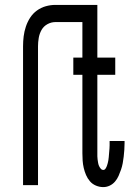

<svg xmlns="http://www.w3.org/2000/svg" viewBox="-20 -755 540 783"><path d="M401 8Q386 8 371.5 2Q357 -4 347 -15.5Q337 -27 331 -41Q325 -55 321.5 -70Q318 -85 317 -100Q316 -115 316 -130V-450H279V-520H316V-665H206Q189 -665 173.5 -656.5Q158 -648 149.5 -633Q141 -618 138 -600.5Q135 -583 135 -566V0H74V-566Q74 -587 76.5 -607Q79 -627 85.5 -646.5Q92 -666 103 -683Q114 -700 130.5 -712Q147 -724 166.5 -729.5Q186 -735 206 -735H377V-520H450V-450H377V-130Q377 -124 377 -117.5Q377 -111 378 -104.5Q379 -98 380 -91.5Q381 -85 383.5 -79Q386 -73 390.5 -67.5Q395 -62 401 -62Q407 -62 410.5 -67.5Q414 -73 416 -78.5Q418 -84 419.5 -90Q421 -96 422 -102Q423 -108 423.5 -114Q424 -120 424.5 -126Q425 -132 425.5 -138Q426 -144 426.5 -150Q427 -156 427 -162Q427 -168 427 -174V-180H488V-171Q488 -158 487 -144Q486 -130 484.5 -116.5Q483 -103 480.5 -89.5Q478 -76 473.5 -63Q469 -50 463.5 -37.5Q458 -25 449 -14.5Q440 -4 427.5 2Q415 8 401 8Z"/></svg>

Font: Iosevka MaddieWtf
Style: Regular
Weight: 400
Monospace: yes
Designer: Belleve Invis
Foundry: Belleve Invis
Version: Version 31.3.0; ttfautohint (v1.8.3)